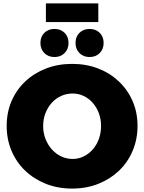

<svg xmlns="http://www.w3.org/2000/svg" viewBox="-20 -1087 842 1121"><path d="M401 -714Q484 -714 553.5 -687Q623 -660 674.5 -611Q726 -562 754.5 -496Q783 -430 783 -352Q783 -274 754.5 -206.5Q726 -139 674.5 -90Q623 -41 553.5 -13.5Q484 14 401 14Q318 14 248.5 -13.5Q179 -41 127.5 -90Q76 -139 47.5 -206Q19 -273 19 -352Q19 -431 47.5 -497Q76 -563 127.5 -611.5Q179 -660 248.5 -687Q318 -714 401 -714ZM404 -541Q369 -541 337.5 -527Q306 -513 282.5 -487Q259 -461 245.5 -426.5Q232 -392 232 -351Q232 -310 246 -275Q260 -240 283.5 -214Q307 -188 338 -173.5Q369 -159 404 -159Q438 -159 468 -173.5Q498 -188 521 -214Q544 -240 557 -275Q570 -310 570 -351Q570 -392 557 -426.5Q544 -461 521 -487Q498 -513 468 -527Q438 -541 404 -541ZM298 -918Q334 -918 357 -895.5Q380 -873 380 -836Q380 -800 357 -777Q334 -754 298 -754Q262 -754 239 -777Q216 -800 216 -836Q216 -873 239 -895.5Q262 -918 298 -918ZM503 -918Q539 -918 562 -895.5Q585 -873 585 -836Q585 -800 562 -777Q539 -754 503 -754Q467 -754 444 -777Q421 -800 421 -836Q421 -873 444 -895.5Q467 -918 503 -918ZM248 -1067H554V-958H248Z"/></svg>

Font: Alexandria ExtraBold
Style: Regular
Weight: 800
Designer: Mohamed Gaber
Foundry: Kief Type Foundry
Version: Version 5.100